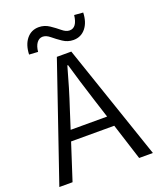

<svg xmlns="http://www.w3.org/2000/svg" viewBox="-153 -932 845 1024"><g transform="rotate(-20 269.5 -419.5)"><path d="M144 -716 94 -719Q96 -774 122.5 -806.5Q149 -839 192 -839Q224 -839 251.5 -820.5Q279 -802 300.5 -784Q322 -766 342 -766Q384 -766 392 -835L442 -831Q440 -776 413.5 -743.5Q387 -711 344 -711Q312 -711 284.5 -729.5Q257 -748 235.5 -766Q214 -784 194 -784Q174 -784 160.5 -766Q147 -748 144 -716ZM457 0 391 -207H146L79 0H4L229 -657H311L535 0ZM165 -266H372L338 -372Q298 -497 270 -595H266Q233 -474 199 -372Z"/></g></svg>

Font: Assistant
Style: Regular
Weight: 400
Designer: Hebrew By Ben Nathan, Latin by Paul Hunt
Version: Version 2.001;PS 002.001;hotconv 1.0.88;makeotf.lib2.5.64775